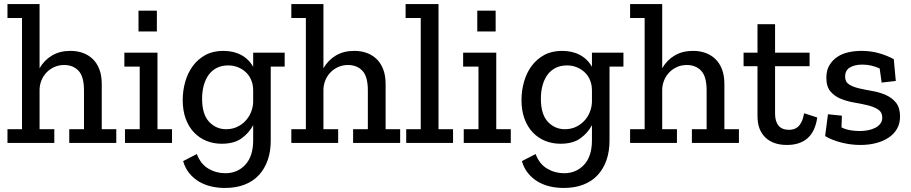

<svg xmlns="http://www.w3.org/2000/svg" viewBox="-20 -708 4513 951"><path d="M323 0V-68H396V-261Q396 -329 369 -357.5Q342 -386 298 -386Q271 -386 249 -376Q227 -366 211 -349.5Q195 -333 186 -311.5Q177 -290 176 -266V-68H249V0H17V-68H89V-619H17V-688H176V-370Q199 -410 237.5 -433Q276 -456 329 -456Q362 -456 390 -446Q418 -436 439 -416Q460 -396 472 -365Q484 -334 484 -291V-68H556V0Z M599 0V-68H672V-378H596V-447H760V-68H832V0ZM666 -655H757V-552H666Z M1321 -378V-11Q1321 42 1306 85Q1291 128 1262.5 159Q1234 190 1191.5 206.5Q1149 223 1094 223Q1059 223 1026.5 215.5Q994 208 966.5 192Q939 176 918 150.5Q897 125 887 90L955 55Q974 105 1012.5 127.5Q1051 150 1096 150Q1156 150 1195 108Q1234 66 1234 -13V-88Q1214 -50 1177 -23Q1140 4 1078 4Q1038 4 1003 -10Q968 -24 941.5 -51.5Q915 -79 900 -119.5Q885 -160 885 -213Q885 -259 897.5 -303Q910 -347 935 -381Q960 -415 997.5 -435.5Q1035 -456 1086 -456Q1137 -456 1175 -435.5Q1213 -415 1234 -377V-447H1390V-378ZM1234 -260Q1234 -288 1224.5 -311Q1215 -334 1198 -350Q1181 -366 1158.5 -375Q1136 -384 1111 -384Q1078 -384 1053.5 -371.5Q1029 -359 1013 -336.5Q997 -314 989 -284Q981 -254 981 -219Q981 -142 1015.5 -105Q1050 -68 1100 -68Q1130 -68 1154.5 -79.5Q1179 -91 1196.5 -110Q1214 -129 1223.5 -153Q1233 -177 1234 -202Z M1729 0V-68H1802V-261Q1802 -329 1775 -357.5Q1748 -386 1704 -386Q1677 -386 1655 -376Q1633 -366 1617 -349.5Q1601 -333 1592 -311.5Q1583 -290 1582 -266V-68H1655V0H1423V-68H1495V-619H1423V-688H1582V-370Q1605 -410 1643.5 -433Q1682 -456 1735 -456Q1768 -456 1796 -446Q1824 -436 1845 -416Q1866 -396 1878 -365Q1890 -334 1890 -291V-68H1962V0Z M1992 0V-68H2064V-619H1989V-688H2152V-68H2224V0Z M2277 0V-68H2350V-378H2274V-447H2438V-68H2510V0ZM2344 -655H2435V-552H2344Z M2999 -378V-11Q2999 42 2984 85Q2969 128 2940.5 159Q2912 190 2869.5 206.5Q2827 223 2772 223Q2737 223 2704.5 215.5Q2672 208 2644.5 192Q2617 176 2596 150.5Q2575 125 2565 90L2633 55Q2652 105 2690.5 127.5Q2729 150 2774 150Q2834 150 2873 108Q2912 66 2912 -13V-88Q2892 -50 2855 -23Q2818 4 2756 4Q2716 4 2681 -10Q2646 -24 2619.5 -51.5Q2593 -79 2578 -119.5Q2563 -160 2563 -213Q2563 -259 2575.5 -303Q2588 -347 2613 -381Q2638 -415 2675.5 -435.5Q2713 -456 2764 -456Q2815 -456 2853 -435.5Q2891 -415 2912 -377V-447H3068V-378ZM2912 -260Q2912 -288 2902.5 -311Q2893 -334 2876 -350Q2859 -366 2836.5 -375Q2814 -384 2789 -384Q2756 -384 2731.5 -371.5Q2707 -359 2691 -336.5Q2675 -314 2667 -284Q2659 -254 2659 -219Q2659 -142 2693.5 -105Q2728 -68 2778 -68Q2808 -68 2832.5 -79.5Q2857 -91 2874.5 -110Q2892 -129 2901.5 -153Q2911 -177 2912 -202Z M3407 0V-68H3480V-261Q3480 -329 3453 -357.5Q3426 -386 3382 -386Q3355 -386 3333 -376Q3311 -366 3295 -349.5Q3279 -333 3270 -311.5Q3261 -290 3260 -266V-68H3333V0H3101V-68H3173V-619H3101V-688H3260V-370Q3283 -410 3321.5 -433Q3360 -456 3413 -456Q3446 -456 3474 -446Q3502 -436 3523 -416Q3544 -396 3556 -365Q3568 -334 3568 -291V-68H3640V0Z M4028 -126Q4018 -57 3980 -23.5Q3942 10 3878 10Q3809 10 3770.5 -27.5Q3732 -65 3732 -132V-380H3663V-447H3732V-588H3819V-447H3990V-380H3819V-145Q3819 -107 3836 -86Q3853 -65 3888 -65Q3899 -65 3910.5 -68Q3922 -71 3932 -79.5Q3942 -88 3950 -104Q3958 -120 3963 -147L4028 -126Z M4438 -131Q4438 -97 4423.5 -71Q4409 -45 4382.5 -27Q4356 -9 4320 0.5Q4284 10 4242 10Q4194 10 4147 -2Q4100 -14 4067 -34L4081 -142L4150 -135L4148 -77Q4168 -67 4191.5 -63Q4215 -59 4238 -59Q4260 -59 4280 -63Q4300 -67 4315.5 -75Q4331 -83 4340.5 -95.5Q4350 -108 4350 -125Q4350 -152 4329.5 -165.5Q4309 -179 4278 -186.5Q4247 -194 4211.5 -200Q4176 -206 4145 -218.5Q4114 -231 4093.5 -255Q4073 -279 4073 -323Q4073 -360 4088.5 -385.5Q4104 -411 4128.5 -427Q4153 -443 4184 -449.5Q4215 -456 4247 -456Q4293 -456 4333.5 -444.5Q4374 -433 4407 -415L4417 -307L4347 -299L4337 -369Q4317 -378 4296 -383Q4275 -388 4251 -388Q4214 -388 4190 -374Q4166 -360 4166 -328Q4166 -302 4186 -289.5Q4206 -277 4236.5 -270Q4267 -263 4302 -257Q4337 -251 4367.5 -237.5Q4398 -224 4418 -199.5Q4438 -175 4438 -131Z"/></svg>

Font: Zilla Slab Medium
Style: Regular
Weight: 500
Designer: Typotheque.com
Foundry: Typotheque type foundry
Version: Version 1.1; 2017